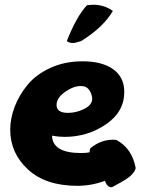

<svg xmlns="http://www.w3.org/2000/svg" viewBox="-20 -768 597 808"><path d="M23 -222Q23 -269 41.5 -318Q60 -367 95.5 -410.5Q131 -454 191.5 -482Q252 -510 327 -510Q410 -510 456.5 -476.5Q503 -443 503 -381Q503 -297 425.5 -244.5Q348 -192 252 -192Q226 -192 199 -197Q201 -124 321 -124Q342 -124 357 -127Q357 -135 360 -144Q404 -180 455 -180Q465 -180 470 -179Q536 -143 551 -61Q550 -53 543.5 -44Q537 -35 530 -28.5Q523 -22 510 -13.5Q497 -5 489.5 -1Q482 3 467.5 11Q453 19 451 20Q445 20 441 18.5Q437 17 433.5 13.5Q430 10 429 8.5Q428 7 425 0.5Q422 -6 421 -7Q365 14 306 14Q172 14 97.5 -55Q23 -124 23 -222ZM218 -326Q218 -293 266 -293Q302 -293 335 -310Q368 -327 368 -352Q368 -369 356.5 -387.5Q345 -406 320 -406Q289 -406 253.5 -381Q218 -356 218 -326ZM261 -595Q302 -699 346 -746Q364 -748 374 -748Q418 -748 455 -722Q414 -652 321 -595Q297 -587 286 -587Q272 -587 261 -595Z"/></svg>

Font: Gorditas
Style: Bold
Weight: 700
Designer: Gustavo Dipre (gbrenda1987@gmail.com)
Foundry: Gustavo Dipre (gbrenda1987@gmail.com)
Version: Version 001.001